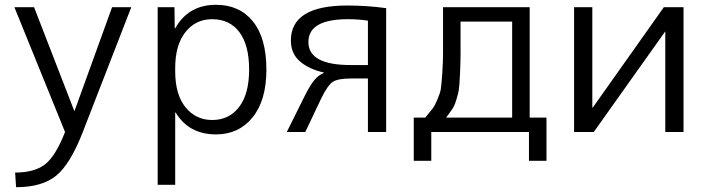

<svg xmlns="http://www.w3.org/2000/svg" viewBox="-20 -550 2943 800"><path d="M447 -520H527L325 0Q273 134 214 182Q155 230 47 230L43 169Q124 169 168 134.5Q212 100 251 0L40 -520H122L289 -89H291Z M880 10Q767 10 712 -81H710V220H637V-520H707L708 -432H710Q765 -530 880 -530Q978 -530 1034 -460.5Q1090 -391 1090 -260Q1090 -132 1032.5 -61Q975 10 880 10ZM1018 -260Q1018 -362 977.5 -416Q937 -470 864 -470Q795 -470 752.5 -416Q710 -362 710 -267V-253Q710 -156 753 -103Q796 -50 864 -50Q935 -50 976.5 -104.5Q1018 -159 1018 -260Z M1329 -248Q1269 -261 1230.5 -293.5Q1192 -326 1192 -381Q1192 -527 1427 -527Q1510 -527 1589 -516V0H1513V-223H1444Q1389 -223 1367.5 -209.5Q1346 -196 1319 -141L1252 0H1175L1248 -147Q1272 -195 1289.5 -216Q1307 -237 1329 -246ZM1513 -279V-464Q1473 -470 1430 -470Q1265 -470 1265 -375Q1265 -279 1441 -279Z M1839 -60H2114V-460H1899Q1899 -365 1899 -327Q1899 -289 1896.5 -238.5Q1894 -188 1891.5 -173.5Q1889 -159 1881 -133Q1873 -107 1864.5 -95.5Q1856 -84 1839 -60ZM1752 -60Q1774 -87 1783 -98.5Q1792 -110 1803 -136.5Q1814 -163 1816.5 -177.5Q1819 -192 1822.5 -240.5Q1826 -289 1826 -328.5Q1826 -368 1826 -460V-520H2187V-60H2257V120H2184V0H1777V120H1704V-60Z M2448 -102H2450L2746 -520H2828V0H2752V-418H2751L2454 0H2372V-520H2448Z"/></svg>

Font: M PLUS 1p
Style: Regular
Weight: 400
Version: Version 1.062